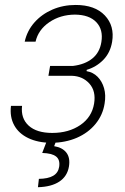

<svg xmlns="http://www.w3.org/2000/svg" viewBox="-20 -573 511 786"><path d="M24.9 -139.6H70.3Q64.5 -88.9 97.2 -58.8Q129.9 -28.8 193.8 -28.8Q261.2 -28.8 308.6 -61Q356 -93.3 365.2 -148.9Q373.5 -199.7 346.2 -230.5Q318.8 -261.2 274.4 -262.7H178.2L185.1 -303.2H279.3Q327.6 -309.1 357.9 -333.5Q388.2 -357.9 395 -400.9Q403.3 -451.7 374.3 -482.2Q345.2 -512.7 286.6 -513.2Q226.6 -512.7 181.6 -481.9Q136.7 -451.2 125.5 -402.3H81.1Q90.8 -446.8 120.6 -480.7Q150.4 -514.6 194.3 -533.7Q238.3 -552.7 289.6 -552.7Q368.7 -552.7 409.2 -509.8Q449.7 -466.8 439 -401.9Q431.6 -357.4 403.1 -328.1Q374.5 -298.8 335 -287.1L334.5 -281.7Q360.8 -277.3 379.4 -258.8Q397.9 -240.2 406 -211.9Q414.1 -183.6 408.2 -148.9Q400.9 -102.1 371.1 -65.7Q341.3 -29.3 294.7 -9Q248 11.2 189.9 11.7Q135.3 11.2 95.9 -7.6Q56.6 -26.4 38.1 -60.3Q19.5 -94.2 24.9 -139.6ZM174.3 -2.9H212.4L201.7 25.4Q235.4 30.8 251.7 51.8Q268.1 72.8 262.2 108.9Q255.4 148.9 222.9 170.4Q190.4 191.9 135.3 193.4L139.2 159.2Q176.8 158.7 197.5 146.7Q218.3 134.8 222.2 109.9Q226.6 81.1 209.5 67.6Q192.4 54.2 152.8 53.2Z"/></svg>

Font: Inter Tight ExtraLight
Style: Italic
Weight: 250
Italic angle: -9.39999°
Designer: Rasmus Andersson
Foundry: rsms
Version: Version 3.004